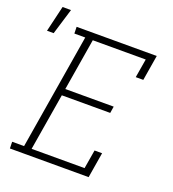

<svg xmlns="http://www.w3.org/2000/svg" viewBox="-181 -919 926 1029"><g transform="rotate(20 282.0 -404.5)"><path d="M-7 0 -8 -38H60L169 -697H107L106 -735H563L539 -590H496L514 -697H212L163 -401H439L433 -363H157L103 -38H405L423 -145H466L442 0ZM-36 -661 -1 -809H47L2 -661Z"/></g></svg>

Font: Iosevka Etoile Extralight
Style: Italic
Weight: 200
Italic angle: -9°
Designer: Belleve Invis
Foundry: Belleve Invis
Version: Version 22.1.2; ttfautohint (v1.8.4)